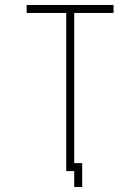

<svg xmlns="http://www.w3.org/2000/svg" viewBox="-20 -687 562 771"><path d="M278 0H246V-635H87V-667H436V-635H278V-32H310V64H278Z"/></svg>

Font: Zector
Style: Regular
Weight: 400
Designer: GGBot
Version: 0.72